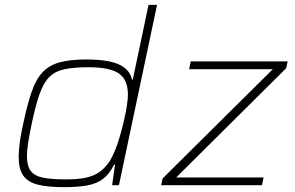

<svg xmlns="http://www.w3.org/2000/svg" viewBox="-20 -763 1215 791"><path d="M244 8Q176 8 135 -2.5Q94 -13 75.5 -40Q57 -67 57 -116Q57 -143 61.5 -177Q66 -211 76 -255Q93 -335 111 -386.5Q129 -438 156.5 -466.5Q184 -495 227 -506.5Q270 -518 335 -518Q391 -518 430.5 -510Q470 -502 493.5 -483.5Q517 -465 524 -435H527L592 -743H627L470 0H442L454 -85H450Q431 -46 404.5 -26Q378 -6 339 1Q300 8 244 8ZM251 -24Q303 -24 336 -31.5Q369 -39 391.5 -55.5Q414 -72 432 -99Q443 -117 454.5 -145Q466 -173 475 -205.5Q484 -238 491.5 -270Q499 -302 503 -329.5Q507 -357 507 -373Q507 -435 469.5 -460.5Q432 -486 345 -486Q285 -486 246.5 -478Q208 -470 184 -446.5Q160 -423 143.5 -377Q127 -331 111 -255Q102 -212 96.5 -178Q91 -144 91 -120Q91 -80 106.5 -59Q122 -38 157.5 -31Q193 -24 251 -24ZM644 0 650 -28 1104 -478H759L766 -510H1165L1159 -482L706 -32H1066L1059 0Z"/></svg>

Font: Saira SemiExpanded Thin
Style: Italic
Weight: 250
Width: 6
Italic angle: -12°
Designer: Hector Gatti with collaboration of the Omnibus-Type team
Foundry: Omnibus-Type
Version: Version 1.101